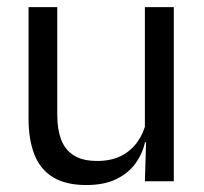

<svg xmlns="http://www.w3.org/2000/svg" viewBox="-20 -508 573 538"><path d="M60 -488H140.5V-184.5Q140.5 -146 151.2 -117.2Q162 -88.5 186.5 -72.8Q211 -57 252.5 -57Q291.5 -57 319.5 -71.2Q347.5 -85.5 365.2 -110.5Q383 -135.5 389.5 -167L404 -109.5H386.5Q379 -76.5 359 -49.2Q339 -22 305.2 -5.8Q271.5 10.5 222 10.5Q164.5 10.5 128.8 -11.2Q93 -33 76.5 -74.8Q60 -116.5 60 -175.5ZM386 -488H467V0H386L389.5 -117L386 -122Z"/></svg>

Font: Anek Malayalam
Style: Regular
Weight: 400
Version: Version 1.003